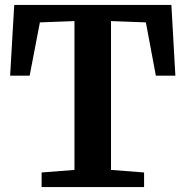

<svg xmlns="http://www.w3.org/2000/svg" viewBox="-20 -763 756 783"><path d="M283.7 -70.1V-677L142.7 -671.7L100.9 -454.3H21.3L38 -743H678.9L695.2 -454.3H615.6L574.9 -671.7L432.7 -677V-70.1L567.6 -59.6V0H149.7V-59.6Z"/></svg>

Font: Merriweather 7pt Light
Style: Regular
Weight: 300
Designer: Eben Sorkin
Foundry: Eben Sorkin
Version: Version 2.200;gftools[0.9.31]